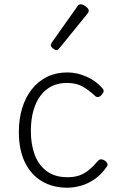

<svg xmlns="http://www.w3.org/2000/svg" viewBox="-20 -857 560 896"><path d="M294 19Q226 19 175 -11.5Q124 -42 96 -100Q68 -158 68 -241Q68 -302 83.5 -352.5Q99 -403 128.5 -440.5Q158 -478 200 -498.5Q242 -519 294 -519Q340 -519 384.5 -499Q429 -479 458 -445Q465 -437 463.5 -429.5Q462 -422 453 -413Q444 -404 436.5 -404Q429 -404 423 -410Q394 -437 365 -453.5Q336 -470 291 -470Q253 -470 222 -455Q191 -440 169 -410.5Q147 -381 135.5 -339.5Q124 -298 124 -245Q124 -182 142.5 -133.5Q161 -85 199 -57.5Q237 -30 295 -30Q326 -30 349.5 -38Q373 -46 394.5 -63.5Q416 -81 438 -107Q445 -114 453 -113.5Q461 -113 470 -107Q478 -101 481 -93.5Q484 -86 478 -79Q455 -45 424.5 -23Q394 -1 360 9Q326 19 294 19ZM244 -623Q237 -623 227 -631Q217 -639 217 -647Q217 -649 218.5 -651.5Q220 -654 222 -659L341 -827Q344 -832 348 -834.5Q352 -837 358 -837Q364 -837 372.5 -832Q381 -827 387.5 -820.5Q394 -814 394 -808Q394 -803 393 -800.5Q392 -798 388 -793L257 -632Q251 -623 244 -623Z"/></svg>

Font: Playwrite CL ExtraLight
Style: Regular
Weight: 200
Designer: Veronika Burian, José Scaglione
Foundry: TypeTogether
Version: Version 1.002